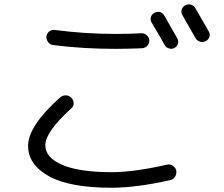

<svg xmlns="http://www.w3.org/2000/svg" viewBox="-20 -839 1040 891"><path d="M803.7 -659.2Q809.6 -647.5 805.2 -634.8Q800.8 -622.1 789.1 -616.2Q777.3 -610.4 764.2 -614.3Q751 -618.2 744.1 -629.9Q730.5 -656.2 683.6 -734.4Q676.8 -746.1 680.2 -759.3Q683.6 -772.5 696.3 -779.3Q725.6 -793.9 743.2 -765.6Q801.8 -662.1 803.7 -659.2ZM886.7 -800.8Q905.3 -767.6 949.2 -692.4Q956.1 -680.7 951.7 -667.5Q947.3 -654.3 934.1 -647.9Q920.9 -641.6 907.2 -646Q893.6 -650.4 886.7 -663.1Q852.5 -722.7 827.1 -767.6Q819.3 -779.3 822.8 -793Q826.2 -806.6 838.9 -814Q851.6 -821.3 865.7 -817.4Q879.9 -813.5 886.7 -800.8ZM514.6 -681.6Q579.1 -681.6 635.7 -684.6Q649.4 -685.5 660.6 -675.8Q671.9 -666 672.9 -651.9Q673.8 -637.7 664.1 -627Q654.3 -616.2 639.6 -615.2Q578.1 -612.3 514.6 -612.3Q365.2 -612.3 225.6 -629.9Q211.9 -631.8 203.1 -644Q194.3 -656.2 195.3 -669.9Q197.3 -683.6 207.5 -692.4Q217.8 -701.2 232.4 -700.2Q373 -681.6 514.6 -681.6ZM497.1 32.2Q302.7 32.2 206.5 -21.5Q110.4 -75.2 110.4 -162.1Q110.4 -253.9 258.8 -386.7Q269.5 -396.5 285.2 -396.5Q300.8 -396.5 311.5 -384.8Q321.3 -374 321.8 -359.9Q322.3 -345.7 310.5 -335.9Q189.5 -225.6 190.4 -165Q190.4 -107.4 269.5 -73.7Q348.6 -40 497.1 -40Q602.5 -40 755.9 -75.2Q769.5 -78.1 782.2 -69.8Q794.9 -61.5 797.9 -47.9Q800.8 -33.2 792.5 -19.5Q784.2 -5.9 768.6 -2.9Q613.3 32.2 497.1 32.2Z"/></svg>

Font: Rounded Mgen+ 2m regular
Style: Regular
Weight: 400
Designer: [Source Han Sans]
Ryoko NISHIZUKA  (kana & ideographs); Paul D. Hunt (Latin, Greek & Cyrillic); Wenlong ZHANG  (bopomofo
Version: Version 1.059.20150602